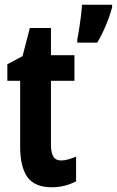

<svg xmlns="http://www.w3.org/2000/svg" viewBox="-20 -780 493 810"><path d="M238 -103Q252 -103 267.5 -107.5Q283 -112 301 -119V-15Q278 -3 252.5 3.5Q227 10 198 10Q127 10 96 -32.5Q65 -75 65 -163V-439H11V-509L75 -543L106 -662H195V-547H294V-439H195V-168Q195 -136 205 -119.5Q215 -103 238 -103ZM453 -749Q443 -712 426 -671.5Q409 -631 390 -600H306V-613Q309 -627 313.5 -655Q318 -683 321.5 -712.5Q325 -742 326 -760H453Z"/></svg>

Font: Noto Sans Lao UI ExtCond
Style: Bold
Weight: 700
Width: 2
Designer: Monotype Design Team
Foundry: Monotype Imaging Inc.
Version: Version 2.000; ttfautohint (v1.8.4.7-5d5b)